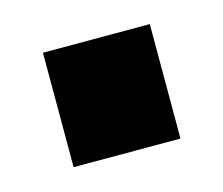

<svg xmlns="http://www.w3.org/2000/svg" viewBox="-42 -217 313 269"><g transform="rotate(-15 114.5 -83.0)"><path d="M192 -166V0H37V-166Z"/></g></svg>

Font: Pathway Extreme Condensed ExtraBold
Style: Regular
Weight: 800
Width: 3
Version: Version 1.001;gftools[0.9.26]